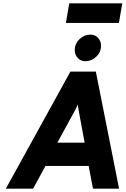

<svg xmlns="http://www.w3.org/2000/svg" viewBox="-20 -1128 751 1148"><path d="M15 0 401 -700H553L692 0H536L510 -136H252L178 0ZM323 -275H486L454 -448Q453 -453.5 451 -464.5Q449 -475.5 447.2 -486.5Q445.5 -497.5 445 -503Q442.5 -497 437.8 -487Q433 -477 427.8 -467Q422.5 -457 419 -451ZM491 -762Q462.5 -762 444.8 -781.2Q427 -800.5 427 -828Q427 -867 455.5 -894Q484 -921 520 -921Q548.5 -921 566.2 -902Q584 -883 584 -855Q584 -816 555.5 -789Q527 -762 491 -762ZM374 -991 394 -1108H711L691 -991Z"/></svg>

Font: Overpass Black
Style: Italic
Weight: 900
Italic angle: -10°
Designer: Delve Withrington, Dave Bailey, Thomas Jockin
Foundry: Delve Fonts LLC
Version: Version 4.000